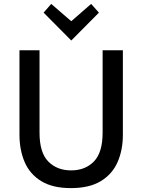

<svg xmlns="http://www.w3.org/2000/svg" viewBox="-20 -951 731 986"><path d="M344 15Q250 15 191.5 -21Q133 -57 106.5 -119Q80 -181 80 -259V-693H183V-270Q183 -167 228 -121.5Q273 -76 345 -76Q418 -76 462.5 -122Q507 -168 507 -270V-693H611V-259Q611 -181 584 -119Q557 -57 498 -21Q439 15 344 15ZM346 -743 204 -886 243 -931 346 -842 448 -931 488 -886Z"/></svg>

Font: Ubuntu Sans Medium
Style: Regular
Weight: 500
Designer: Dalton Maag Ltd
Foundry: Dalton Maag Ltd
Version: Version 1.006; ttfautohint (v1.8.4.7-5d5b)